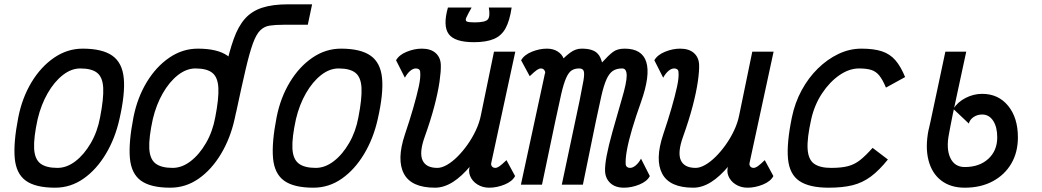

<svg xmlns="http://www.w3.org/2000/svg" viewBox="-20 -858 4840 892"><path d="M236 14Q145 14 100 -18.5Q55 -51 48.5 -123Q42 -195 65 -313Q83 -404 126.5 -476Q170 -548 231.5 -590Q293 -632 364 -632Q455 -632 501.5 -599.5Q548 -567 555 -495Q562 -423 535 -305Q515 -215 471.5 -142.5Q428 -70 368 -28Q308 14 236 14ZM247 -78Q290 -78 330.5 -109Q371 -140 402 -193.5Q433 -247 445 -313Q462 -400 459.5 -449.5Q457 -499 431.5 -519.5Q406 -540 353 -540Q311 -540 271.5 -509Q232 -478 201.5 -425Q171 -372 155 -305Q136 -218 138.5 -168.5Q141 -119 167.5 -98.5Q194 -78 247 -78Z M1077 -336H984Q1008 -450 1026.5 -534.5Q1045 -619 1066 -677.5Q1087 -736 1118 -771Q1149 -806 1197.5 -822Q1246 -838 1320 -838H1430L1410 -743H1299Q1259 -743 1233 -739Q1207 -735 1188.5 -716.5Q1170 -698 1154.5 -655Q1139 -612 1121 -535Q1103 -458 1077 -336ZM771 14Q680 14 635 -18.5Q590 -51 583.5 -123Q577 -195 600 -313Q618 -404 661.5 -476Q705 -548 766.5 -590Q828 -632 899 -632Q990 -632 1036.5 -599.5Q1083 -567 1090 -495Q1097 -423 1070 -305Q1050 -215 1006.5 -142.5Q963 -70 903 -28Q843 14 771 14ZM782 -78Q825 -78 865.5 -109Q906 -140 937 -193.5Q968 -247 980 -313Q997 -400 994.5 -449.5Q992 -499 966.5 -519.5Q941 -540 888 -540Q846 -540 806.5 -509Q767 -478 736.5 -425Q706 -372 690 -305Q671 -218 673.5 -168.5Q676 -119 702.5 -98.5Q729 -78 782 -78Z M1436 14Q1345 14 1300 -18.5Q1255 -51 1248.5 -123Q1242 -195 1265 -313Q1283 -404 1326.5 -476Q1370 -548 1431.5 -590Q1493 -632 1564 -632Q1655 -632 1701.5 -599.5Q1748 -567 1755 -495Q1762 -423 1735 -305Q1715 -215 1671.5 -142.5Q1628 -70 1568 -28Q1508 14 1436 14ZM1447 -78Q1490 -78 1530.5 -109Q1571 -140 1602 -193.5Q1633 -247 1645 -313Q1662 -400 1659.5 -449.5Q1657 -499 1631.5 -519.5Q1606 -540 1553 -540Q1511 -540 1471.5 -509Q1432 -478 1401.5 -425Q1371 -372 1355 -305Q1336 -218 1338.5 -168.5Q1341 -119 1367.5 -98.5Q1394 -78 1447 -78Z M1861 -497 1820 -578Q1834 -603 1869.5 -617.5Q1905 -632 1940 -632Q1981 -632 2004 -611.5Q2027 -591 2028 -556Q2029 -528 2022 -479Q2015 -430 1998 -365Q1981 -300 1953 -222Q1927 -149 1943 -113.5Q1959 -78 2012 -78Q2032 -78 2056.5 -92Q2081 -106 2105.5 -130.5Q2130 -155 2152 -186Q2174 -217 2190.5 -252Q2207 -287 2214 -322L2275 -618H2374L2264 -109Q2264 -106 2262.5 -101.5Q2261 -97 2262 -92Q2264 -85 2269 -81.5Q2274 -78 2281 -78Q2289 -78 2299.5 -85Q2310 -92 2333 -114L2373 -40Q2360 -15 2324 -0.5Q2288 14 2253 14Q2222 14 2198 -1Q2174 -16 2164 -40.5Q2154 -65 2165 -93L2168 -90Q2125 -38 2083.5 -12Q2042 14 2001 14Q1891 14 1856.5 -51Q1822 -116 1861 -233Q1883 -298 1899.5 -355Q1916 -412 1925.5 -455.5Q1935 -499 1932 -525Q1931 -533 1925.5 -536.5Q1920 -540 1912 -540Q1899 -540 1885.5 -528.5Q1872 -517 1861 -497ZM2182 -662Q2092 -662 2064.5 -700Q2037 -738 2061 -823H2171Q2153 -791 2146.5 -776.5Q2140 -762 2149 -758Q2158 -754 2185 -754Q2235 -754 2246.5 -768Q2258 -782 2251 -823H2357Q2348 -762 2329 -727Q2310 -692 2274.5 -677Q2239 -662 2182 -662Z M2879 14Q2839 14 2816 -7Q2793 -28 2791 -62Q2790 -90 2798.5 -135Q2807 -180 2825 -244.5Q2843 -309 2868 -395Q2892 -475 2891.5 -507.5Q2891 -540 2871 -540Q2844 -540 2827 -528.5Q2810 -517 2797.5 -489Q2785 -461 2774 -413Q2763 -365 2748 -293L2688 0H2590L2673 -392Q2685 -451 2690.5 -483Q2696 -515 2692 -527.5Q2688 -540 2671 -540Q2650 -540 2636 -531Q2622 -522 2610.5 -496.5Q2599 -471 2587.5 -421.5Q2576 -372 2559 -291L2498 0H2400L2510 -509Q2510 -512 2512 -516.5Q2514 -521 2512 -526Q2507 -540 2493 -540Q2485 -540 2474.5 -533Q2464 -526 2441 -504L2401 -578Q2415 -603 2450.5 -617.5Q2486 -632 2521 -632Q2550 -632 2570.5 -619Q2591 -606 2598 -587Q2615 -603 2628.5 -613Q2642 -623 2655 -627.5Q2668 -632 2682 -632Q2709 -632 2726.5 -626.5Q2744 -621 2754 -611.5Q2764 -602 2769 -590.5Q2774 -579 2777 -568Q2807 -601 2827.5 -616.5Q2848 -632 2882 -632Q2963 -632 2982.5 -570Q3002 -508 2958 -384Q2933 -314 2916.5 -258Q2900 -202 2892.5 -160.5Q2885 -119 2887 -93Q2888 -86 2893.5 -82Q2899 -78 2907 -78Q2920 -78 2934 -90Q2948 -102 2958 -121L2999 -40Q2986 -15 2950 -0.5Q2914 14 2879 14Z M3061 -497 3020 -578Q3034 -603 3069.5 -617.5Q3105 -632 3140 -632Q3181 -632 3204 -611.5Q3227 -591 3228 -556Q3229 -528 3222 -479Q3215 -430 3198 -365Q3181 -300 3153 -222Q3127 -149 3143 -113.5Q3159 -78 3212 -78Q3232 -78 3256.5 -92Q3281 -106 3305.5 -130.5Q3330 -155 3352 -186Q3374 -217 3390.5 -252Q3407 -287 3414 -322L3475 -618H3574L3464 -109Q3464 -106 3462.5 -101.5Q3461 -97 3462 -92Q3464 -85 3469 -81.5Q3474 -78 3481 -78Q3489 -78 3499.5 -85Q3510 -92 3533 -114L3573 -40Q3560 -15 3524 -0.5Q3488 14 3453 14Q3422 14 3398 -1Q3374 -16 3364 -40.5Q3354 -65 3365 -93L3368 -90Q3325 -38 3283.5 -12Q3242 14 3201 14Q3091 14 3056.5 -51Q3022 -116 3061 -233Q3083 -298 3099.5 -355Q3116 -412 3125.5 -455.5Q3135 -499 3132 -525Q3131 -533 3125.5 -536.5Q3120 -540 3112 -540Q3099 -540 3085.5 -528.5Q3072 -517 3061 -497Z M4034 -171 4105 -117Q4064 -66 4025.5 -37.5Q3987 -9 3941 2.5Q3895 14 3830 14Q3740 14 3694 -17Q3648 -48 3641 -119.5Q3634 -191 3659 -313Q3673 -381 3704.5 -439Q3736 -497 3780 -540Q3824 -583 3875.5 -607.5Q3927 -632 3982 -632Q4040 -632 4077.5 -619.5Q4115 -607 4140 -578Q4165 -549 4185 -500L4096 -451Q4081 -487 4065.5 -506.5Q4050 -526 4028 -533Q4006 -540 3971 -540Q3925 -540 3879.5 -508.5Q3834 -477 3799 -424Q3764 -371 3749 -305Q3729 -216 3732 -166.5Q3735 -117 3762 -97.5Q3789 -78 3841 -78Q3889 -78 3919.5 -86Q3950 -94 3975.5 -114Q4001 -134 4034 -171Z M4462 14Q4396 14 4352.5 -19.5Q4309 -53 4293.5 -114Q4278 -175 4294 -255Q4294 -254 4296 -262.5Q4298 -271 4303 -293.5Q4308 -316 4316.5 -357Q4325 -398 4339 -462.5Q4353 -527 4372 -618H4469Q4445 -506 4430 -437Q4415 -368 4407 -330Q4399 -292 4395.5 -272Q4392 -252 4389 -237Q4375 -167 4395 -124.5Q4415 -82 4462 -82Q4530 -82 4571.5 -120Q4613 -158 4613 -220Q4613 -268 4594 -297Q4575 -326 4543 -326Q4521 -326 4503.5 -314.5Q4486 -303 4481 -284L4409 -352Q4429 -384 4466 -403Q4503 -422 4543 -422Q4618 -422 4663.5 -366.5Q4709 -311 4709 -220Q4709 -150 4678 -97.5Q4647 -45 4591.5 -15.5Q4536 14 4462 14Z"/></svg>

Font: Victor Mono Thin
Style: Italic
Weight: 100
Italic angle: -12°
Monospace: yes
Designer: Rune Bjørnerås
Version: Version 1.561;gftools[0.9.30]